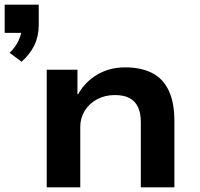

<svg xmlns="http://www.w3.org/2000/svg" viewBox="-49 -798 850 818"><path d="M43 -535 -8 -573Q18 -598 30.5 -626Q43 -654 44 -677L68 -658H-29V-778H116V-691Q116 -644 97.5 -605.5Q79 -567 43 -535ZM150 0V-501H281V-397H284Q314 -450 366 -480.5Q418 -511 485 -511Q551 -511 598 -487.5Q645 -464 669.5 -413Q694 -362 694 -282V0H551V-277Q551 -316 539 -341.5Q527 -367 503 -380Q479 -393 440 -393Q398 -393 364.5 -375Q331 -357 312 -326Q293 -295 293 -259V0Z"/></svg>

Font: Nunito Sans 7pt SemiExpanded
Style: Bold
Weight: 700
Width: 6
Designer: Vernon Adams
Foundry: Vernon Adams
Version: Version 3.101;gftools[0.9.27]